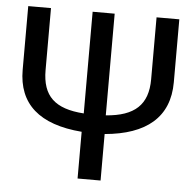

<svg xmlns="http://www.w3.org/2000/svg" viewBox="-50 -740 795 790"><g transform="rotate(5 347.0 -344.5)"><path d="M565 -689V-433C565 -328 511 -278 392 -269V-689H301V-269C181 -277 129 -326 129 -433V-689H35V-426C35 -285 123 -207 299 -193V0H394V-192C565 -207 659 -284 659 -429V-689Z"/></g></svg>

Font: Fira Sans
Style: Regular
Weight: 400
Designer: Carrois Corporate & Edenspiekermann AG
Foundry: Carrois Corporate GbR & Edenspiekermann AG
Version: Version 4.203